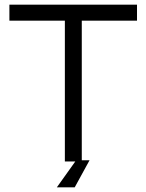

<svg xmlns="http://www.w3.org/2000/svg" viewBox="-20 -687 623 817"><path d="M256 0V-599H20V-667H563V-599H328V0ZM222 110 304 -5H361L298 110Z"/></svg>

Font: Maven Pro VF Beta
Style: Regular
Weight: 400
Designer: Joe Prince
Foundry: Joe Prince
Version: Version 2.002